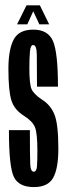

<svg xmlns="http://www.w3.org/2000/svg" viewBox="-20 -720 260 742"><path d="M111 3Q165.5 3 185.5 -33Q205.5 -69 205.5 -145Q205.5 -238 191 -275.8Q176.5 -313.5 142.5 -335Q110.5 -356 102 -375.5Q93.5 -395 93.5 -456Q93.5 -497.5 95.8 -521.8Q98 -546 108.5 -546Q121.5 -546 122.2 -509Q123 -472 123 -385H204Q204 -516 185 -560.8Q166 -605.5 108.5 -605.5Q52.5 -605.5 32.5 -566.5Q12.5 -527.5 12.5 -454.5Q12.5 -369.5 23.8 -332.8Q35 -296 72.5 -272.5Q105 -252 114.8 -229.2Q124.5 -206.5 124.5 -137Q124.5 -100 123 -78.2Q121.5 -56.5 110.5 -56.5Q98 -56.5 96.8 -86.5Q95.5 -116.5 95.5 -217H14.5Q14.5 -74.5 33.8 -35.8Q53 3 111 3ZM46 -626H85.5L108.5 -676.5L132 -626H170L134 -699.5H82.5Z"/></svg>

Font: Anybody UltraCondensed
Style: Regular
Weight: 400
Width: 1
Version: Version 1.113;gftools[0.9.25]